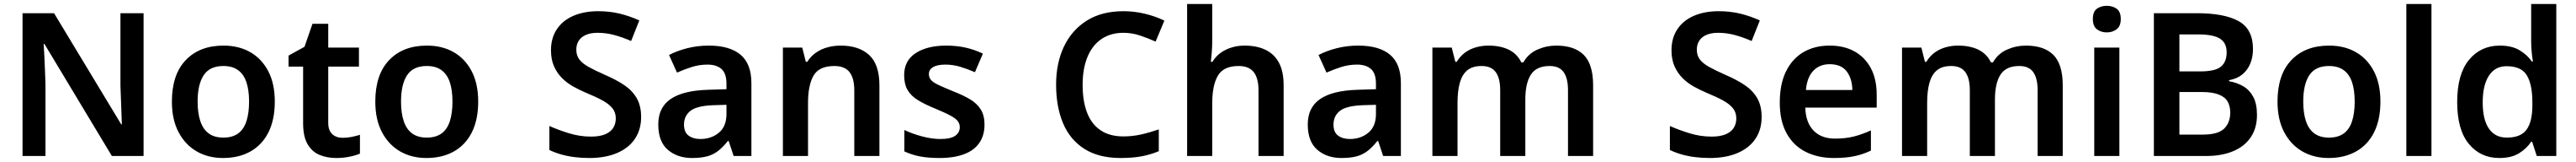

<svg xmlns="http://www.w3.org/2000/svg" viewBox="-20 -780 12919 810"><path d="M700 0H541L203 -560H199Q201 -530 202.5 -497Q204 -464 205.5 -429.5Q207 -395 208 -360V0H93V-714H251L588 -158H591Q590 -184 589 -217Q588 -250 586.5 -284.5Q585 -319 584 -351V-714H700Z M1358 -272Q1358 -182 1326.5 -119Q1295 -56 1236.5 -23Q1178 10 1098 10Q1024 10 966.5 -23Q909 -56 875.5 -119Q842 -182 842 -272Q842 -407 911.5 -479.5Q981 -552 1101 -552Q1177 -552 1234.5 -519.5Q1292 -487 1325 -424.5Q1358 -362 1358 -272ZM971 -272Q971 -215 984.5 -174.5Q998 -134 1026.5 -113Q1055 -92 1100 -92Q1146 -92 1174.5 -113Q1203 -134 1216 -174.5Q1229 -215 1229 -272Q1229 -330 1215.5 -369.5Q1202 -409 1173.5 -429.5Q1145 -450 1100 -450Q1032 -450 1001.5 -404Q971 -358 971 -272Z M1698 -91Q1722 -91 1744 -95.5Q1766 -100 1785 -106V-12Q1765 -3 1733 3.5Q1701 10 1666 10Q1620 10 1582.5 -5.5Q1545 -21 1522.5 -59Q1500 -97 1500 -165V-447H1427V-502L1507 -546L1547 -661H1626V-542H1780V-447H1626V-166Q1626 -128 1646 -109.5Q1666 -91 1698 -91Z M2378 -272Q2378 -182 2346.5 -119Q2315 -56 2256.5 -23Q2198 10 2118 10Q2044 10 1986.5 -23Q1929 -56 1895.5 -119Q1862 -182 1862 -272Q1862 -407 1931.5 -479.5Q2001 -552 2121 -552Q2197 -552 2254.5 -519.5Q2312 -487 2345 -424.5Q2378 -362 2378 -272ZM1991 -272Q1991 -215 2004.5 -174.5Q2018 -134 2046.5 -113Q2075 -92 2120 -92Q2166 -92 2194.5 -113Q2223 -134 2236 -174.5Q2249 -215 2249 -272Q2249 -330 2235.5 -369.5Q2222 -409 2193.5 -429.5Q2165 -450 2120 -450Q2052 -450 2021.5 -404Q1991 -358 1991 -272Z M3195 -195Q3195 -132 3164 -86Q3133 -40 3074.5 -15Q3016 10 2935 10Q2896 10 2860.5 5.5Q2825 1 2793.5 -8Q2762 -17 2735 -30V-150Q2780 -130 2834 -113.5Q2888 -97 2944 -97Q2987 -97 3014.5 -108.5Q3042 -120 3055 -140.5Q3068 -161 3068 -188Q3068 -218 3051 -239Q3034 -260 3001 -278Q2968 -296 2919 -316Q2886 -330 2854.5 -347.5Q2823 -365 2798 -390Q2773 -415 2758 -449Q2743 -483 2743 -529Q2743 -590 2772.5 -634Q2802 -678 2855.5 -701Q2909 -724 2980 -724Q3037 -724 3087 -712Q3137 -700 3186 -678L3145 -575Q3101 -594 3060 -605Q3019 -616 2976 -616Q2942 -616 2918 -605.5Q2894 -595 2882 -576Q2870 -557 2870 -532Q2870 -503 2885 -483Q2900 -463 2931.5 -445.5Q2963 -428 3013 -406Q3071 -381 3111 -354Q3151 -327 3173 -289Q3195 -251 3195 -195Z M3534 -552Q3639 -552 3693.5 -506.5Q3748 -461 3748 -364V0H3659L3634 -75H3630Q3607 -46 3582.5 -26.5Q3558 -7 3526.5 1.5Q3495 10 3450 10Q3377 10 3329 -31Q3281 -72 3281 -158Q3281 -242 3342.5 -284.5Q3404 -327 3529 -331L3623 -334V-361Q3623 -413 3598 -435Q3573 -457 3528 -457Q3487 -457 3449 -445Q3411 -433 3375 -417L3335 -505Q3375 -526 3426.5 -539Q3478 -552 3534 -552ZM3557 -254Q3474 -251 3442 -225.5Q3410 -200 3410 -157Q3410 -119 3433 -102Q3456 -85 3492 -85Q3547 -85 3585 -116.5Q3623 -148 3623 -210V-256Z M4196 -552Q4287 -552 4338.5 -505Q4390 -458 4390 -353V0H4264V-328Q4264 -389 4240 -419.5Q4216 -450 4164 -450Q4088 -450 4060 -402.5Q4032 -355 4032 -265V0H3906V-542H4003L4021 -471H4028Q4046 -499 4072 -517Q4098 -535 4130 -543.5Q4162 -552 4196 -552Z M4917 -157Q4917 -103 4891 -65.5Q4865 -28 4814.5 -9Q4764 10 4691 10Q4634 10 4593 2Q4552 -6 4515 -23V-130Q4555 -111 4604 -98Q4653 -85 4695 -85Q4747 -85 4770 -101Q4793 -117 4793 -144Q4793 -160 4784 -173Q4775 -186 4749 -200.5Q4723 -215 4670 -237Q4618 -258 4583.5 -279Q4549 -300 4531.5 -329.5Q4514 -359 4514 -404Q4514 -477 4572 -514.5Q4630 -552 4725 -552Q4775 -552 4819.5 -542.5Q4864 -533 4909 -512L4869 -419Q4832 -435 4795.5 -446Q4759 -457 4721 -457Q4680 -457 4659 -444.5Q4638 -432 4638 -410Q4638 -393 4648.5 -380.5Q4659 -368 4685.5 -355.5Q4712 -343 4761 -323Q4810 -304 4844.5 -283.5Q4879 -263 4898 -233Q4917 -203 4917 -157Z M5614 -616Q5549 -616 5503 -584.5Q5457 -553 5433 -494.5Q5409 -436 5409 -356Q5409 -275 5431 -217.5Q5453 -160 5498.5 -129Q5544 -98 5613 -98Q5659 -98 5701.5 -107.5Q5744 -117 5791 -133V-24Q5747 -6 5702.5 2Q5658 10 5600 10Q5490 10 5418 -35.5Q5346 -81 5311 -163.5Q5276 -246 5276 -357Q5276 -465 5315.5 -547.5Q5355 -630 5430 -677Q5505 -724 5614 -724Q5668 -724 5720.5 -711.5Q5773 -699 5819 -677L5775 -572Q5737 -589 5696.5 -602.5Q5656 -616 5614 -616Z M6059 -579Q6059 -547 6056.5 -516.5Q6054 -486 6052 -471H6060Q6077 -499 6102 -516.5Q6127 -534 6157.5 -543Q6188 -552 6221 -552Q6282 -552 6326 -531Q6370 -510 6393.5 -466.5Q6417 -423 6417 -353V0H6291V-328Q6291 -389 6267 -419.5Q6243 -450 6191 -450Q6116 -450 6087.5 -402Q6059 -354 6059 -265V0H5933V-760H6059Z M6791 -552Q6896 -552 6950.5 -506.5Q7005 -461 7005 -364V0H6916L6891 -75H6887Q6864 -46 6839.5 -26.5Q6815 -7 6783.5 1.5Q6752 10 6707 10Q6634 10 6586 -31Q6538 -72 6538 -158Q6538 -242 6599.5 -284.5Q6661 -327 6786 -331L6880 -334V-361Q6880 -413 6855 -435Q6830 -457 6785 -457Q6744 -457 6706 -445Q6668 -433 6632 -417L6592 -505Q6632 -526 6683.5 -539Q6735 -552 6791 -552ZM6814 -254Q6731 -251 6699 -225.5Q6667 -200 6667 -157Q6667 -119 6690 -102Q6713 -85 6749 -85Q6804 -85 6842 -116.5Q6880 -148 6880 -210V-256Z M7784 -552Q7876 -552 7922.5 -505Q7969 -458 7969 -353V0H7843V-329Q7843 -389 7821 -419.5Q7799 -450 7751 -450Q7685 -450 7657 -407Q7629 -364 7629 -282V0H7503V-329Q7503 -389 7480.5 -419.5Q7458 -450 7410 -450Q7364 -450 7338 -428.5Q7312 -407 7300.5 -366Q7289 -325 7289 -265V0H7163V-542H7260L7278 -471H7285Q7302 -499 7326.5 -517Q7351 -535 7381.5 -543.5Q7412 -552 7443 -552Q7504 -552 7546 -531.5Q7588 -511 7609 -468H7619Q7644 -512 7689.5 -532Q7735 -552 7784 -552Z M8814 -195Q8814 -132 8783 -86Q8752 -40 8693.5 -15Q8635 10 8554 10Q8515 10 8479.5 5.5Q8444 1 8412.5 -8Q8381 -17 8354 -30V-150Q8399 -130 8453 -113.5Q8507 -97 8563 -97Q8606 -97 8633.5 -108.5Q8661 -120 8674 -140.5Q8687 -161 8687 -188Q8687 -218 8670 -239Q8653 -260 8620 -278Q8587 -296 8538 -316Q8505 -330 8473.5 -347.5Q8442 -365 8417 -390Q8392 -415 8377 -449Q8362 -483 8362 -529Q8362 -590 8391.5 -634Q8421 -678 8474.5 -701Q8528 -724 8599 -724Q8656 -724 8706 -712Q8756 -700 8805 -678L8764 -575Q8720 -594 8679 -605Q8638 -616 8595 -616Q8561 -616 8537 -605.5Q8513 -595 8501 -576Q8489 -557 8489 -532Q8489 -503 8504 -483Q8519 -463 8550.5 -445.5Q8582 -428 8632 -406Q8690 -381 8730 -354Q8770 -327 8792 -289Q8814 -251 8814 -195Z M9155 -552Q9228 -552 9280.5 -522.5Q9333 -493 9362 -438.5Q9391 -384 9391 -306V-242H9033Q9035 -168 9074 -127.5Q9113 -87 9182 -87Q9235 -87 9276.5 -97.5Q9318 -108 9362 -128V-27Q9322 -8 9279 1Q9236 10 9176 10Q9097 10 9035.5 -20.5Q8974 -51 8939.5 -113Q8905 -175 8905 -267Q8905 -360 8936.5 -423.5Q8968 -487 9024 -519.5Q9080 -552 9155 -552ZM9155 -459Q9105 -459 9073.5 -426.5Q9042 -394 9036 -330H9269Q9268 -387 9240.5 -423Q9213 -459 9155 -459Z M10139 -552Q10231 -552 10277.5 -505Q10324 -458 10324 -353V0H10198V-329Q10198 -389 10176 -419.5Q10154 -450 10106 -450Q10040 -450 10012 -407Q9984 -364 9984 -282V0H9858V-329Q9858 -389 9835.5 -419.5Q9813 -450 9765 -450Q9719 -450 9693 -428.5Q9667 -407 9655.5 -366Q9644 -325 9644 -265V0H9518V-542H9615L9633 -471H9640Q9657 -499 9681.5 -517Q9706 -535 9736.5 -543.5Q9767 -552 9798 -552Q9859 -552 9901 -531.5Q9943 -511 9964 -468H9974Q9999 -512 10044.5 -532Q10090 -552 10139 -552Z M10608 -542V0H10482V-542ZM10545 -751Q10573 -751 10594 -736.5Q10615 -722 10615 -685Q10615 -649 10594 -633.5Q10573 -618 10545 -618Q10516 -618 10495.5 -633.5Q10475 -649 10475 -685Q10475 -722 10495.5 -736.5Q10516 -751 10545 -751Z M10996 -714Q11135 -714 11206.5 -674Q11278 -634 11278 -535Q11278 -494 11264 -461Q11250 -428 11223.5 -407Q11197 -386 11158 -379V-374Q11198 -367 11229.5 -348.5Q11261 -330 11279.5 -295.5Q11298 -261 11298 -205Q11298 -140 11267 -94Q11236 -48 11178.5 -24Q11121 0 11042 0H10781V-714ZM11013 -423Q11089 -423 11117.5 -447Q11146 -471 11146 -518Q11146 -566 11112 -587Q11078 -608 11003 -608H10909V-423ZM10909 -320V-107H11025Q11103 -107 11133.5 -137Q11164 -167 11164 -217Q11164 -249 11151 -272Q11138 -295 11106 -307.5Q11074 -320 11019 -320Z M11917 -272Q11917 -182 11885.5 -119Q11854 -56 11795.5 -23Q11737 10 11657 10Q11583 10 11525.5 -23Q11468 -56 11434.5 -119Q11401 -182 11401 -272Q11401 -407 11470.5 -479.5Q11540 -552 11660 -552Q11736 -552 11793.5 -519.5Q11851 -487 11884 -424.5Q11917 -362 11917 -272ZM11530 -272Q11530 -215 11543.5 -174.5Q11557 -134 11585.5 -113Q11614 -92 11659 -92Q11705 -92 11733.5 -113Q11762 -134 11775 -174.5Q11788 -215 11788 -272Q11788 -330 11774.5 -369.5Q11761 -409 11732.5 -429.5Q11704 -450 11659 -450Q11591 -450 11560.5 -404Q11530 -358 11530 -272Z M12173 0H12047V-760H12173Z M12513 10Q12419 10 12360.5 -60.5Q12302 -131 12302 -270Q12302 -409 12361 -480.5Q12420 -552 12516 -552Q12576 -552 12614.5 -529Q12653 -506 12676 -473H12682Q12679 -487 12676 -516Q12673 -545 12673 -570V-760H12799V0H12701L12678 -71H12673Q12650 -37 12612 -13.5Q12574 10 12513 10ZM12551 -92Q12621 -92 12650 -132Q12679 -172 12679 -253V-269Q12679 -357 12651.5 -403Q12624 -449 12549 -449Q12492 -449 12461 -401.5Q12430 -354 12430 -268Q12430 -182 12461 -137Q12492 -92 12551 -92Z"/></svg>

Font: Noto Sans Cham SemiBold
Style: Regular
Weight: 600
Version: Version 2.002